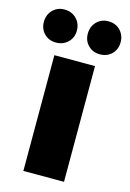

<svg xmlns="http://www.w3.org/2000/svg" viewBox="-132 -839 610 899"><g transform="rotate(15 173.0 -390.0)"><path d="M75 -561H272V0H75ZM66 -620Q32 -620 9.5 -642.5Q-13 -665 -13 -699Q-13 -734 9.5 -757Q32 -780 66 -780Q101 -780 124 -757Q147 -734 147 -699Q147 -665 124 -642.5Q101 -620 66 -620ZM279 -620Q245 -620 222.5 -642.5Q200 -665 200 -699Q200 -734 222.5 -757Q245 -780 279 -780Q314 -780 336.5 -757Q359 -734 359 -699Q359 -665 336.5 -642.5Q314 -620 279 -620Z"/></g></svg>

Font: Parkinsans Light ExtraBold
Style: Regular
Weight: 800
Version: Version 1.000